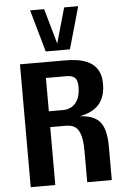

<svg xmlns="http://www.w3.org/2000/svg" viewBox="-64 -1045 706 1090"><g transform="rotate(-5 289.0 -500.0)"><path d="M66 0H206V-330H287C345 -330 388 -316 388 -177V0H528V-187C528 -333 480 -369 379 -377C479 -396 526 -451 526 -550C526 -676 424 -700 322 -700H66ZM287 -420H206V-610H322C372 -610 386 -589 386 -542C386 -462 345 -420 287 -420ZM218 -760H356L424 -1000H344L287 -799L230 -1000H150Z"/></g></svg>

Font: Tanklager Original
Style: Regular
Weight: 400
Designer: Ariel Martín Pérez
Foundry: Tunera Type Foundry
Version: Version 1.000;Glyphs 3.3 (3310)